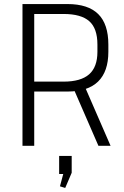

<svg xmlns="http://www.w3.org/2000/svg" viewBox="-20 -720 612 948"><path d="M91 -700H313Q415 -700 465 -650.5Q515 -601 515 -500V-464Q515 -367 464.5 -317.5Q414 -268 313 -268H145V-317H294Q379 -317 420 -353Q461 -389 461 -464V-500Q461 -580 420.5 -615.5Q380 -651 294 -651H135L149 -674V0H91ZM342 -285H402L526 0H466ZM334 50V133L302 208L276 200L304 95L330 139H272V50Z"/></svg>

Font: Pathway Extreme 8pt Thin 12pt
Style: Regular
Weight: 100
Version: Version 1.001;gftools[0.9.26]